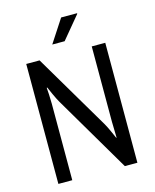

<svg xmlns="http://www.w3.org/2000/svg" viewBox="-120 -893 785 974"><g transform="rotate(-15 272.0 -406.0)"><path d="M282 -691H217L296 -812H379L380 -809ZM413 0 177 -401Q167 -418 153.5 -447.5Q140 -477 136 -487L133 -486Q134 -476 135.5 -450.5Q137 -425 137 -401V0H64V-630H134L368 -234Q377 -219 390.5 -189.5Q404 -160 408 -150L410 -151L408 -234V-630H479V0Z"/></g></svg>

Font: Pragati Narrow
Style: Regular
Weight: 400
Designer: Hector Gatti, Marcela Romero, Pablo Cosgaya and Nicolas Silva
Foundry: Omnibus-Type
Version: Version 1.010; ttfautohint (v1.3)